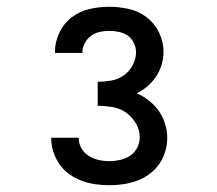

<svg xmlns="http://www.w3.org/2000/svg" viewBox="-20 -863 640 566"><path d="M302 -317Q281 -317 260.5 -320Q240 -323 221 -330Q202 -337 185 -349Q168 -361 156 -378Q144 -395 137.5 -415Q131 -435 131 -455Q131 -456 131 -456Q131 -456 131 -457H212Q212 -457 212 -456.5Q212 -456 212 -456Q212 -440 220 -426Q228 -412 241.5 -403.5Q255 -395 270.5 -391.5Q286 -388 302 -388Q318 -388 334 -391.5Q350 -395 363.5 -404Q377 -413 384.5 -427.5Q392 -442 392 -458Q392 -480 380.5 -499.5Q369 -519 351 -531.5Q333 -544 311.5 -547.5Q290 -551 268 -551V-622Q288 -622 308 -625.5Q328 -629 344.5 -640.5Q361 -652 371 -670.5Q381 -689 381 -709Q381 -723 374.5 -736.5Q368 -750 356.5 -758Q345 -766 330.5 -769Q316 -772 302 -772Q288 -772 274 -769Q260 -766 248.5 -757.5Q237 -749 230 -736Q223 -723 223 -709Q223 -708 223 -708Q223 -708 223 -707H142Q142 -708 142 -708.5Q142 -709 142 -710Q142 -739 155 -766.5Q168 -794 191.5 -812Q215 -830 244 -836.5Q273 -843 302 -843Q331 -843 360 -836.5Q389 -830 412.5 -812Q436 -794 449 -767Q462 -740 462 -710Q462 -691 456.5 -672.5Q451 -654 440.5 -638Q430 -622 415 -609Q400 -596 383 -588Q402 -580 419 -566.5Q436 -553 448 -536Q460 -519 466.5 -498.5Q473 -478 473 -457Q473 -436 467 -416Q461 -396 449 -379Q437 -362 420 -349.5Q403 -337 383.5 -330Q364 -323 343.5 -320Q323 -317 302 -317Z"/></svg>

Font: Iosevka Slab Medium Extended
Style: Regular
Weight: 500
Width: 7
Monospace: yes
Designer: Belleve Invis
Foundry: Belleve Invis
Version: Version 11.1.1; ttfautohint (v1.8.3)